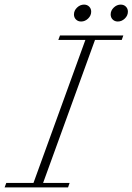

<svg xmlns="http://www.w3.org/2000/svg" viewBox="-66 -818 578 838"><path d="M448.2 -724.1Q434.6 -724.1 425.8 -732.9Q417 -741.7 417 -754.9Q417 -772 430.4 -784.9Q443.8 -797.9 460.9 -797.9Q474.6 -797.9 483.4 -789.1Q492.2 -780.3 492.2 -767.1Q492.2 -750 478.8 -737.1Q465.3 -724.1 448.2 -724.1ZM288.1 -724.1Q274.4 -724.1 265.6 -732.9Q256.8 -741.7 256.8 -754.9Q256.8 -772 270.3 -784.9Q283.7 -797.9 300.8 -797.9Q314.5 -797.9 323.2 -789.1Q332 -780.3 332 -767.1Q332 -750 318.6 -737.1Q305.2 -724.1 288.1 -724.1ZM-45.9 0 -38.6 -19.5H80.1L306.6 -643.6H188.5L195.8 -663.1H472.2L465.3 -643.6H348.6L122.1 -19.5H237.8L231 0Z"/></svg>

Font: Elstob ExtraLight
Style: Italic
Weight: 200
Italic angle: -20°
Designer: Peter S. Baker
Version: Version 1.015